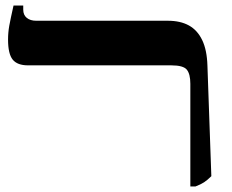

<svg xmlns="http://www.w3.org/2000/svg" viewBox="-20 -667 839 694"><path d="M668 7V-364.2Q668 -399.3 655.3 -415.1Q642.6 -430.8 599.1 -430.8H81.3Q42.8 -430.8 26 -451.4Q9.1 -472.1 9.1 -524.3Q9.1 -549.4 13.5 -574Q18 -598.6 28.9 -647H64V-632.1Q64 -612.8 76.8 -602.4Q89.6 -592 111 -592H586.8Q631.7 -592 662.6 -575.1Q693.6 -558.1 710.9 -522Q728.2 -486 729.8 -429.1L743.9 -30.2Q730 -16.3 717.9 -8.3Q705.8 -0.4 686.5 7Z"/></svg>

Font: Noto Serif Hebrew
Style: Regular
Weight: 400
Designer: Monotype Design Team
Foundry: Monotype Imaging Inc.
Version: Version 2.003